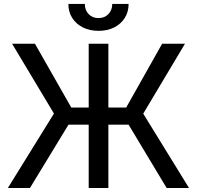

<svg xmlns="http://www.w3.org/2000/svg" viewBox="-20 -948 993 968"><path d="M526.4 -727.5V0H427.2V-727.5ZM19.5 0 252 -375.5 41 -727.5H156.2L339.4 -405.8H616.2L797.4 -727.5H912.6L702.1 -375L933.1 0H820.3L628.4 -319.3H325.2L130.9 0ZM476.6 -792.5Q432.1 -792.5 397.7 -809.8Q363.3 -827.1 344 -857.7Q324.7 -888.2 324.7 -928.2H407.7Q407.7 -897 426.8 -877Q445.8 -856.9 476.6 -856.9Q507.3 -856.9 526.6 -877Q545.9 -897 545.9 -928.2H628.4Q628.4 -888.2 609.1 -857.7Q589.8 -827.1 555.9 -809.8Q522 -792.5 476.6 -792.5Z"/></svg>

Font: Inter Cardless Tabular
Style: Regular
Weight: 400
Designer: Rasmus Andersson
Foundry: rsms
Version: Version 4.000;git-4fc901f